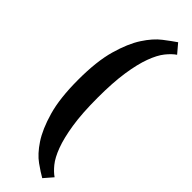

<svg xmlns="http://www.w3.org/2000/svg" viewBox="-310 -809 921 921"><g transform="rotate(45 150.0 -349.0)"><path d="M247 112Q222 98 185.5 72Q149 46 115.5 -4.5Q82 -55 58.5 -137Q35 -219 35 -344Q35 -469 58.5 -551.5Q82 -634 115.5 -685.5Q149 -737 185.5 -765Q222 -793 247 -810L286 -764Q264 -749 242 -721.5Q220 -694 202 -645.5Q184 -597 173 -524.5Q162 -452 162 -349Q162 -243 173.5 -170Q185 -97 203 -49Q221 -1 243 26Q265 53 286 67Z"/></g></svg>

Font: CantoraOne
Style: Regular
Weight: 400
Designer: Pablo Impallari, Rodrigo Fuenzalida
Foundry: Pablo Impallari
Version: Version 1.001; ttfautohint (v0.8) -G 200 -r 50